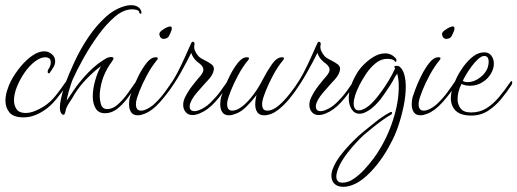

<svg xmlns="http://www.w3.org/2000/svg" viewBox="-20 -438 1997 741"><path d="M71 15Q32 15 16.5 -4Q1 -23 1 -49Q1 -68 7.5 -89Q14 -110 23 -127Q38 -155 59.5 -181Q81 -207 105 -223.5Q129 -240 151 -240Q167 -240 180 -229Q193 -218 193 -201Q193 -194 190 -186Q187 -179 182.5 -172.5Q178 -166 174 -160Q172 -155 168 -155Q164 -155 164 -162Q164 -167 167 -171Q170 -175 173 -182Q176 -189 176 -196Q176 -209 169.5 -213Q163 -217 155 -217Q136 -217 114.5 -200.5Q93 -184 75 -158Q57 -132 45.5 -103.5Q34 -75 34 -51Q34 -31 44 -16.5Q54 -2 79 -2Q96 -2 114.5 -9.5Q133 -17 149 -27Q175 -44 194.5 -68.5Q214 -93 233 -121Q236 -125 238 -125Q240 -125 241 -121Q242 -117 239 -112Q221 -84 197 -55Q173 -26 149 -11Q131 1 111 8Q91 15 71 15Z M226 5Q219 5 215 -3Q211 -11 211 -22Q211 -38 215.5 -57.5Q220 -77 225 -93.5Q230 -110 232 -116Q246 -153 268 -200.5Q290 -248 320.5 -293.5Q351 -339 388 -372.5Q425 -406 468 -416Q473 -417 477.5 -417.5Q482 -418 486 -418Q502 -418 512 -411.5Q522 -405 525 -395Q525 -394 525.5 -393Q526 -392 526 -390Q526 -385 523 -385Q518 -385 517 -392Q516 -397 508 -399.5Q500 -402 490 -402Q457 -402 423.5 -373.5Q390 -345 358.5 -301.5Q327 -258 301.5 -212Q276 -166 260 -130Q259 -128 254.5 -115Q250 -102 245 -84Q240 -66 237 -49L264 -89Q287 -123 320 -157.5Q353 -192 392 -214Q396 -216 400.5 -217Q405 -218 409 -218Q418 -218 418 -212Q418 -210 413 -202Q392 -174 380 -143.5Q368 -113 365 -77Q364 -55 369.5 -36Q375 -17 394 -17Q415 -17 435.5 -35.5Q456 -54 473.5 -78.5Q491 -103 504 -122Q506 -125 507 -125Q510 -125 510 -119Q510 -113 505 -105Q489 -81 470.5 -57Q452 -33 431 -17Q410 -1 385 -1Q360 -1 349 -20Q338 -39 338 -66Q338 -95 347.5 -128Q357 -161 370 -183Q344 -164 316 -135.5Q288 -107 268 -75Q261 -62 248 -42.5Q235 -23 233 -10Q230 5 226 5Z M612 -288Q598 -288 595 -305Q594 -313 605 -321Q616 -329 623 -332Q628 -334 631 -335Q634 -336 636 -336Q643 -336 643 -329Q643 -321 637.5 -310Q632 -299 632 -299Q631 -295 625 -291.5Q619 -288 612 -288ZM512 7Q494 7 486 -5Q478 -17 478 -35Q478 -49 481 -62Q483 -68 491.5 -92Q500 -116 514.5 -145Q529 -174 546 -195.5Q563 -217 581 -217Q589 -217 589 -213Q589 -209 585 -205Q565 -181 547.5 -148.5Q530 -116 518.5 -87Q507 -58 505 -43Q502 -11 524 -11Q527 -11 530 -11.5Q533 -12 537 -13Q558 -20 578 -39Q598 -58 615 -81Q632 -104 643 -121Q647 -125 648 -125Q651 -125 651 -120Q651 -115 648 -110Q626 -76 596.5 -43Q567 -10 538 1Q523 7 512 7Z M723 6Q706 6 696.5 -5.5Q687 -17 687 -33Q687 -48 694 -62Q705 -85 722.5 -107.5Q740 -130 755 -147Q765 -160 765 -169Q765 -181 750 -193Q738 -201 728 -214Q721 -224 718 -234Q702 -201 677.5 -157.5Q653 -114 627 -80Q623 -74 619 -74Q616 -74 616 -78Q616 -80 617 -82Q618 -84 623 -91Q649 -127 665 -158Q681 -189 693 -216L715 -265Q716 -267 717.5 -270.5Q719 -274 720 -275Q722 -277 724 -277Q728 -277 730 -273Q732 -269 730 -263Q728 -252 733 -241Q738 -230 746 -221Q754 -213 769 -206Q784 -199 796 -190Q808 -181 805 -167Q801 -148 784 -130Q767 -112 750 -92Q738 -79 728.5 -66Q719 -53 714 -39Q713 -36 712.5 -33Q712 -30 712 -27Q712 -9 731 -9Q737 -9 746 -12Q771 -21 792.5 -42Q814 -63 829.5 -84Q845 -105 850 -113Q858 -125 860 -125Q863 -125 863 -120Q863 -115 860 -110Q838 -75 810 -44Q782 -13 750 0Q735 6 723 6Z M864 7Q846 7 838 -5Q830 -17 830 -35Q830 -49 833 -62Q835 -68 843.5 -92Q852 -116 866.5 -145Q881 -174 898 -195.5Q915 -217 933 -217Q941 -217 941 -213Q941 -209 937 -205Q917 -181 899.5 -148.5Q882 -116 870.5 -87Q859 -58 857 -43Q854 -11 876 -11Q895 -11 916.5 -28.5Q938 -46 958.5 -73.5Q979 -101 994 -131Q1010 -162 1029 -189.5Q1048 -217 1068 -217Q1076 -217 1076 -213Q1076 -209 1072 -205Q1052 -181 1034.5 -148.5Q1017 -116 1005.5 -87Q994 -58 992 -43Q989 -11 1011 -11Q1033 -11 1056 -31Q1079 -51 1099 -77Q1119 -103 1131 -121Q1135 -125 1136 -125Q1139 -125 1139 -120Q1139 -116 1136 -111Q1120 -85 1097.5 -57.5Q1075 -30 1050 -11.5Q1025 7 999 7Q981 7 973 -5Q965 -17 965 -35Q965 -49 968 -62L970 -71Q951 -46 930.5 -26Q910 -6 890 1Q875 7 864 7Z M1210 6Q1193 6 1183.5 -5.5Q1174 -17 1174 -33Q1174 -48 1181 -62Q1192 -85 1209.5 -107.5Q1227 -130 1242 -147Q1252 -160 1252 -169Q1252 -181 1237 -193Q1225 -201 1215 -214Q1208 -224 1205 -234Q1189 -201 1164.5 -157.5Q1140 -114 1114 -80Q1110 -74 1106 -74Q1103 -74 1103 -78Q1103 -80 1104 -82Q1105 -84 1110 -91Q1136 -127 1152 -158Q1168 -189 1180 -216L1202 -265Q1203 -267 1204.5 -270.5Q1206 -274 1207 -275Q1209 -277 1211 -277Q1215 -277 1217 -273Q1219 -269 1217 -263Q1215 -252 1220 -241Q1225 -230 1233 -221Q1241 -213 1256 -206Q1271 -199 1283 -190Q1295 -181 1292 -167Q1288 -148 1271 -130Q1254 -112 1237 -92Q1225 -79 1215.5 -66Q1206 -53 1201 -39Q1200 -36 1199.5 -33Q1199 -30 1199 -27Q1199 -9 1218 -9Q1224 -9 1233 -12Q1258 -21 1279.5 -42Q1301 -63 1316.5 -84Q1332 -105 1337 -113Q1345 -125 1347 -125Q1350 -125 1350 -120Q1350 -115 1347 -110Q1325 -75 1297 -44Q1269 -13 1237 0Q1222 6 1210 6Z M1305 283Q1277 283 1265 264Q1259 253 1259 241Q1259 228 1264 214.5Q1269 201 1277 187Q1291 164 1310 142Q1329 120 1347.5 102Q1366 84 1378 74Q1399 57 1427.5 34Q1456 11 1486 -5Q1488 -6 1490 -6Q1493 -6 1493 -3Q1493 3 1488 5Q1475 12 1455 26.5Q1435 41 1416 56.5Q1397 72 1383 84Q1373 93 1356 111Q1339 129 1321.5 151.5Q1304 174 1292 197Q1288 205 1283 218.5Q1278 232 1278 244Q1278 254 1283.5 260.5Q1289 267 1302 267Q1323 267 1344.5 252.5Q1366 238 1385.5 217Q1405 196 1421 174.5Q1437 153 1446 137Q1482 78 1502.5 6.5Q1523 -65 1518 -127Q1517 -134 1516 -140.5Q1515 -147 1513 -154Q1511 -151 1509 -148Q1507 -145 1504 -141Q1497 -126 1485 -107.5Q1473 -89 1462.5 -74Q1452 -59 1448 -54Q1424 -25 1403.5 -12Q1383 1 1368 1Q1348 1 1337 -16.5Q1326 -34 1326 -59Q1326 -105 1361 -161Q1378 -187 1408 -209.5Q1438 -232 1467 -232Q1491 -232 1508 -212Q1511 -208 1509.5 -202.5Q1508 -197 1504 -201Q1500 -207 1491.5 -209Q1483 -211 1475 -211Q1450 -211 1429 -193.5Q1408 -176 1392.5 -152.5Q1377 -129 1367 -109Q1345 -65 1345 -39Q1345 -12 1365 -12Q1378 -12 1396.5 -24.5Q1415 -37 1437 -65Q1442 -71 1454 -87.5Q1466 -104 1480 -127Q1494 -150 1504 -172Q1504 -173 1504.5 -173Q1505 -173 1505 -174Q1504 -175 1502 -179V-180Q1502 -184 1511 -184Q1519 -184 1523 -180Q1535 -170 1540.5 -149.5Q1546 -129 1546 -103Q1546 -69 1538 -29.5Q1530 10 1517.5 47Q1505 84 1489 113Q1471 149 1446.5 182.5Q1422 216 1394.5 241Q1367 266 1340 276Q1322 283 1305 283Z M1703 -288Q1689 -288 1686 -305Q1685 -313 1696 -321Q1707 -329 1714 -332Q1719 -334 1722 -335Q1725 -336 1727 -336Q1734 -336 1734 -329Q1734 -321 1728.5 -310Q1723 -299 1723 -299Q1722 -295 1716 -291.5Q1710 -288 1703 -288ZM1603 7Q1585 7 1577 -5Q1569 -17 1569 -35Q1569 -49 1572 -62Q1574 -68 1582.5 -92Q1591 -116 1605.5 -145Q1620 -174 1637 -195.5Q1654 -217 1672 -217Q1680 -217 1680 -213Q1680 -209 1676 -205Q1656 -181 1638.5 -148.5Q1621 -116 1609.5 -87Q1598 -58 1596 -43Q1593 -11 1615 -11Q1618 -11 1621 -11.5Q1624 -12 1628 -13Q1649 -20 1669 -39Q1689 -58 1706 -81Q1723 -104 1734 -121Q1738 -125 1739 -125Q1742 -125 1742 -120Q1742 -115 1739 -110Q1717 -76 1687.5 -43Q1658 -10 1629 1Q1614 7 1603 7Z M1799 8Q1758 8 1739 -10.5Q1720 -29 1720 -60Q1720 -68 1721.5 -76.5Q1723 -85 1725 -94Q1730 -112 1741.5 -136Q1753 -160 1770 -183Q1787 -206 1807 -221Q1827 -236 1849 -236Q1867 -236 1876.5 -223Q1886 -210 1886 -192Q1886 -173 1874.5 -153.5Q1863 -134 1844 -122Q1822 -107 1794 -107Q1776 -107 1761 -114Q1746 -84 1746 -55Q1746 -34 1758 -19Q1770 -4 1798 -4Q1832 -4 1858 -20.5Q1884 -37 1906.5 -64Q1929 -91 1950 -122Q1953 -125 1954 -125Q1957 -125 1957 -120Q1957 -115 1954 -110Q1936 -82 1913.5 -55Q1891 -28 1863 -10Q1835 8 1799 8ZM1784 -121Q1810 -121 1833 -139Q1844 -147 1852 -158Q1860 -169 1863 -180Q1866 -191 1866 -199Q1866 -222 1849 -222Q1838 -222 1824 -209Q1812 -198 1799.5 -181Q1787 -164 1778 -148.5Q1769 -133 1766 -126Q1773 -121 1784 -121Z"/></svg>

Font: Waterfall
Style: Regular
Weight: 400
Designer: Robert E. Leuschke
Foundry: Robert E. Leuschke
Version: Version 1.010; ttfautohint (v1.8.3)